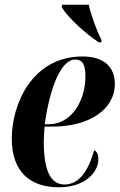

<svg xmlns="http://www.w3.org/2000/svg" viewBox="-20 -786 508 816"><path d="M400 -606H410L412 -615C393 -650 367 -721 357 -766H244L242 -756C266 -714 343 -643 400 -606ZM231 10C343 10 398 -56 398 -108C398 -133 390 -144 380 -147C356 -62 318 -2 254 -2C199 -2 166 -53 166 -184C166 -198 168 -236 170 -248H205C356 -248 468 -319 468 -429C468 -504 419 -546 331 -546C114 -546 30 -339 30 -198C30 -56 107 10 231 10ZM188 -258H170C194 -426 243 -533 299 -533C330 -533 343 -514 343 -461C343 -357 283 -258 188 -258Z"/></svg>

Font: Noto Serif Display Condensed
Style: Bold Italic
Weight: 700
Width: 3
Italic angle: -12°
Designer: Monotype Design Team
Foundry: Monotype Imaging Inc.
Version: Version 2.009